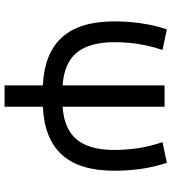

<svg xmlns="http://www.w3.org/2000/svg" viewBox="25 -775 750 840"><g transform="rotate(90 400.0 -355.0)"><path d="M353.5 0V-167.5Q213.5 -174 143.5 -251Q73.5 -328 73.5 -481Q73.5 -515 76.5 -551.5Q79.5 -588 87 -627.8Q94.5 -667.5 108 -710L198.5 -691Q185.5 -652 178 -615.8Q170.5 -579.5 167.5 -546Q164.5 -512.5 164.5 -481.5Q164.5 -372 210 -316.2Q255.5 -260.5 353.5 -254V-700H447V-254Q513 -258.5 554.8 -284.8Q596.5 -311 616.2 -360Q636 -409 636 -481Q636 -527.5 628.8 -580Q621.5 -632.5 602 -691L692.5 -710Q713 -646 720 -589Q727 -532 727 -481Q727 -327.5 657 -250.8Q587 -174 447 -167.5V0Z"/></g></svg>

Font: Geologica Cursive Light
Style: Regular
Weight: 300
Designer: Sindre Bremnes, Frode Helland
Foundry: Monokrom Skriftforlag AS
Version: Version 1.010;gftools[0.9.28]